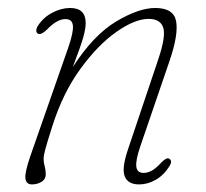

<svg xmlns="http://www.w3.org/2000/svg" viewBox="-20 -466 528 493"><path d="M77.5 -379.5Q73 -382 73.2 -388Q73.5 -394 77.5 -400Q91 -421 114 -433.2Q137 -445.5 160 -445.5Q200 -445.5 200 -407Q200 -392.5 193.8 -370.2Q187.5 -348 167 -294Q220.5 -376.5 278.5 -411Q336.5 -445.5 378.5 -445.5Q426 -445.5 432.2 -411.5Q438.5 -377.5 415.5 -310L340.5 -91Q328 -54.5 330 -38.2Q332 -22 349 -22Q358.5 -22 369.2 -27.5Q380 -33 395 -49.5Q408 -62.5 414.5 -58.5Q423.5 -53 415.5 -40Q401 -16.5 380.2 -4.5Q359.5 7.5 337 7.5Q308.5 7.5 300.2 -13.2Q292 -34 309 -83.5L386.5 -314Q406.5 -373.5 399 -395.5Q391.5 -417.5 361.5 -417.5Q326.5 -417.5 279 -384.2Q231.5 -351 186.5 -289.2Q141.5 -227.5 114.5 -142.5Q100 -97 96 -81.5Q92 -66 92 -58Q92 -48.5 94.8 -38.8Q97.5 -29 97.5 -18Q97.5 -6 86.8 0.8Q76 7.5 62 7.5Q47 7.5 45.2 -8Q43.5 -23.5 58 -65.5L155 -343Q169 -383.5 167.2 -400.2Q165.5 -417 148 -417Q126 -417 100 -389.5Q85.5 -375.5 77.5 -379.5Z"/></svg>

Font: Fraunces 72pt S100 Thin
Style: Italic
Weight: 100
Italic angle: -16°
Version: Version 1.000; ttfautohint (v1.8.3)